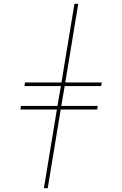

<svg xmlns="http://www.w3.org/2000/svg" viewBox="-20 -843 640 1006"><path d="M210 143 278 -269H87L90 -288H281L299 -392H108L111 -411H302L370 -823H390L322 -411H513L510 -392H319L301 -288H492L489 -269H298L230 143Z"/></svg>

Font: Iosevka Thin Extended
Style: Italic
Weight: 100
Width: 7
Italic angle: -9°
Monospace: yes
Designer: Belleve Invis
Foundry: Belleve Invis
Version: Version 32.5.0; ttfautohint (v1.8.4)